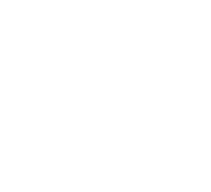

<svg xmlns="http://www.w3.org/2000/svg" viewBox="-86 -54 750 682"><g transform="rotate(30 288.5 286.5)"><path d="M0 91ZM0 158ZM0 241ZM0 330ZM0 421ZM0 482Z"/></g></svg>

Font: CiSf OpenHand
Style: BdObl
Weight: 400
Foundry: Cannot Into Space Fonts
Version: Version 0.7892